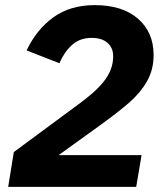

<svg xmlns="http://www.w3.org/2000/svg" viewBox="-20 -730 640 750"><path d="M512 0H12L34 -136L287 -323Q332 -356 359 -382.5Q386 -409 400.5 -433.5Q415 -458 420 -485Q422 -497 422 -511Q422 -543 400 -562.5Q378 -582 338 -582Q292 -582 261.5 -554.5Q231 -527 212 -483L84 -533Q122 -614 188 -662Q254 -710 350 -710Q458 -710 519 -657Q580 -604 580 -515Q580 -458 554.5 -413Q529 -368 485 -329.5Q441 -291 359 -232L209 -124H533Z"/></svg>

Font: iA Writer Mono V
Style: Regular
Weight: 400
Italic angle: -9.5°
Designer: Mike Abbink, Paul van der Laan, Pieter van Rosmalen
Foundry: Bold Monday
Version: Version 2.000